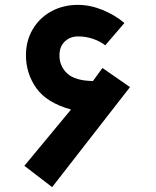

<svg xmlns="http://www.w3.org/2000/svg" viewBox="-20 -755 640 788"><path d="M80 -74.5 271.5 -305.5Q172 -333 129.2 -393.2Q86.5 -453.5 86.5 -528.5Q86.5 -587 114 -634.2Q141.5 -681.5 190.2 -708.2Q239 -735 300 -735Q350 -735 401 -714.2Q452 -693.5 490.5 -660.5L412 -569Q391 -585.5 361.8 -595.5Q332.5 -605.5 300.5 -605.5Q267.5 -605.5 245.8 -584.5Q224 -563.5 224 -528Q224 -483 256.2 -453.2Q288.5 -423.5 361.5 -422.5L400.5 -476L513.5 -397.5L194 13Z"/></svg>

Font: JuliaMono Black
Style: Italic
Weight: 900
Italic angle: -9°
Monospace: yes
Designer: cormullion
Foundry: corm
Version: Version 0.057; ttfautohint (v1.8.4)